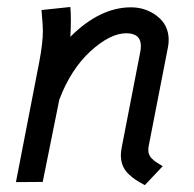

<svg xmlns="http://www.w3.org/2000/svg" viewBox="-20 -524 558 553"><path d="M182.6 -418Q267.6 -502.9 357.4 -502.9Q399.9 -502.9 432.9 -477.3Q465.8 -451.7 465.8 -409.2Q465.8 -398.4 463.9 -388.7L408.2 -103Q407.2 -99.1 407.2 -92.8Q407.2 -88.9 407.7 -85.2Q408.2 -81.5 409.9 -78.4Q411.6 -75.2 412.8 -72.8Q414.1 -70.3 417.5 -67.4Q420.9 -64.5 422.4 -62.7Q423.8 -61 428.5 -58.1Q433.1 -55.2 434.6 -54Q436 -52.7 441.7 -49.6Q447.3 -46.4 448.7 -45.4L397 9.3Q380.9 0.5 371.1 -5.9Q361.3 -12.2 350.1 -22.9Q338.9 -33.7 333.5 -47.1Q328.1 -60.5 328.1 -77.6Q328.1 -86.4 330.6 -99.6L383.8 -373.5Q385.7 -381.8 385.7 -391.6Q385.7 -428.2 343.8 -428.2Q297.4 -428.2 240.7 -376.5Q184.1 -324.7 150.9 -237.3L103 0L25.9 0.5L92.8 -344.2Q103.5 -399.9 103.5 -434.1Q103.5 -443.8 102.8 -453.4Q102.1 -462.9 101.1 -474.9Q100.1 -486.8 99.6 -495.1L182.6 -503.9Q184.1 -490.7 184.1 -462.9Q184.1 -441.4 182.6 -418Z"/></svg>

Font: Fantasque Sans Mono
Style: Italic
Weight: 400
Italic angle: -11°
Monospace: yes
Designer: Jany Belluz
Version: Version 1.8.0 ; ttfautohint (v1.8.2)